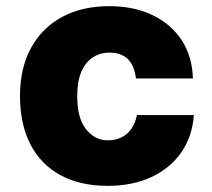

<svg xmlns="http://www.w3.org/2000/svg" viewBox="-20 -592 690 624"><path d="M330 12Q240 12 176 -23Q112 -58 78.5 -123.5Q45 -189 45 -280Q45 -371 81 -436.5Q117 -502 182 -537Q247 -572 335 -572Q416 -572 476.5 -542.5Q537 -513 571 -460.5Q605 -408 607 -337H422Q416 -381 394.5 -401Q373 -421 335 -421Q305 -421 281 -405Q257 -389 244 -358Q231 -327 231 -280Q231 -207 260 -171.5Q289 -136 330 -136Q355 -136 374.5 -145.5Q394 -155 407 -173.5Q420 -192 425 -218H610Q605 -148 569 -96.5Q533 -45 472 -16.5Q411 12 330 12Z"/></svg>

Font: Azeret Mono ExtraBold
Style: Regular
Weight: 800
Designer: Martin Vácha
Foundry: Displaay
Version: Version 1.002